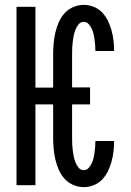

<svg xmlns="http://www.w3.org/2000/svg" viewBox="-20 -763 540 791"><path d="M325 8Q303 8 282 -1Q261 -10 246 -26.5Q231 -43 222 -64Q213 -85 208 -106.5Q203 -128 201 -150.5Q199 -173 199 -195V-333H126V0H48V-735H126V-402H199V-540Q199 -562 201 -584.5Q203 -607 208 -628.5Q213 -650 222 -671Q231 -692 246 -708.5Q261 -725 282 -734Q303 -743 325 -743Q346 -743 366 -735Q386 -727 400.5 -712Q415 -697 424.5 -677.5Q434 -658 439.5 -638Q445 -618 447.5 -597Q450 -576 450 -555Q450 -554 450 -554Q450 -554 450 -553H373Q373 -553 373 -553.5Q373 -554 373 -554Q373 -565 372 -577Q371 -589 369.5 -600.5Q368 -612 365.5 -623Q363 -634 358 -644.5Q353 -655 345 -664Q337 -673 325 -673Q312 -673 303.5 -662.5Q295 -652 290.5 -640Q286 -628 283.5 -615.5Q281 -603 279.5 -590.5Q278 -578 277.5 -565.5Q277 -553 277 -540V-403H351V-333H277V-195Q277 -182 277.5 -169.5Q278 -157 279.5 -144.5Q281 -132 283.5 -119.5Q286 -107 290.5 -95Q295 -83 303.5 -72.5Q312 -62 325 -62Q337 -62 345 -71Q353 -80 358 -90.5Q363 -101 365.5 -112Q368 -123 369.5 -134.5Q371 -146 372 -158Q373 -170 373 -181Q373 -181 373 -181.5Q373 -182 373 -182H450Q450 -181 450 -181Q450 -181 450 -180Q450 -159 447.5 -138Q445 -117 439.5 -97Q434 -77 424.5 -57.5Q415 -38 400.5 -23Q386 -8 366 0Q346 8 325 8Z"/></svg>

Font: Iosevka SS04
Style: Regular
Weight: 400
Monospace: yes
Designer: Belleve Invis
Foundry: Belleve Invis
Version: Version 19.0.0; ttfautohint (v1.8.4)